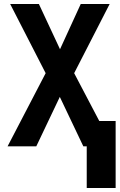

<svg xmlns="http://www.w3.org/2000/svg" viewBox="-20 -734 603 963"><path d="M18 0 209 -367 31 -714H175L281 -487L385 -714H530L352 -367L478 -127H560V209H415V0H398L280 -248L162 0Z"/></svg>

Font: Noto Sans Mono SemiCondensed
Style: Bold
Weight: 700
Width: 4
Designer: Monotype Design Team
Foundry: Monotype Imaging Inc.
Version: Version 2.014